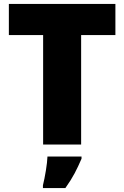

<svg xmlns="http://www.w3.org/2000/svg" viewBox="-20 -734 631 975"><path d="M392 0H199V-556H25V-714H566V-556H392ZM394 72Q377 112 359 146Q341 180 312 221H198V207Q206 175 213 132Q220 89 221 61H394Z"/></svg>

Font: Noto Sans Meetei Mayek Black
Style: Regular
Weight: 900
Designer: Monotype Design Team and Neelakash Kshetrimayum
Foundry: Monotype Imaging Inc.
Version: Version 2.002; ttfautohint (v1.8.4.7-5d5b)